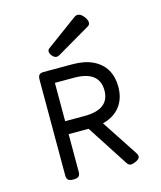

<svg xmlns="http://www.w3.org/2000/svg" viewBox="-122 -911 843 1006"><g transform="rotate(-15 300.0 -408.0)"><path d="M394.5 -822.8Q411.1 -822.8 427.2 -802.7Q441.9 -783.7 441.9 -769.5Q441.9 -756.8 431.2 -750.5L248.5 -643.6Q239.7 -638.7 232.9 -638.7Q221.2 -638.7 210.4 -650.9Q198.7 -664.1 198.7 -676.3Q198.7 -685.5 206.5 -691.4L376.5 -816.4Q385.3 -822.8 394.5 -822.8ZM512.2 -24.4Q512.2 -17.1 506.6 -11.2Q501 -5.4 489.3 0Q472.2 7.3 463.9 7.3Q450.7 7.3 441.9 -6.3L296.4 -231H188V-26.9Q188 -9.8 179.9 -2.4Q171.9 4.9 151.9 4.9H150.9Q130.9 4.9 122.8 -2.4Q114.7 -9.8 114.7 -26.9V-546.4Q114.7 -564.5 121.8 -572Q128.9 -579.6 145.5 -579.6H188H302.7Q367.7 -579.6 412.8 -557.9Q458 -536.1 481 -496.8Q503.9 -457.5 503.9 -404.3Q503.9 -340.8 471.4 -298.1Q439 -255.4 376.5 -239.3L505.4 -43Q512.2 -32.2 512.2 -24.4ZM188 -301.3H292.5Q428.7 -301.3 428.7 -404.3Q428.7 -456.1 394.8 -482.7Q360.8 -509.3 292.5 -509.3H188Z"/></g></svg>

Font: Courier Prime Code
Style: Regular
Weight: 400
Designer: Alan Dague-Greene
Foundry: Quote-Unquote Apps
Version: Version 3.0318